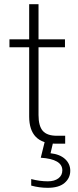

<svg xmlns="http://www.w3.org/2000/svg" viewBox="-20 -690 374 922"><path d="M25.4 -462.9V-501H120.1V-669.9H165V-501H292V-462.9H165V-137.7Q165 -85 185.5 -61.5Q206.1 -38.1 252.9 -38.1H293V0H248Q120.1 0 120.1 -130.9V-462.9ZM129.9 169.9Q170.9 180.7 210 180.7Q241.2 180.7 260.3 166.5Q279.3 152.3 279.3 127.9Q279.3 74.2 175.8 67.4L195.3 -11.7H236.3L222.7 45.9Q267.6 50.8 292.5 73.7Q317.4 96.7 317.4 129.9Q317.4 165 290 188.5Q262.7 211.9 209 211.9Q168.9 211.9 129.9 201.2Z"/></svg>

Font: Gothic A1 ExtraLight
Style: Regular
Weight: 275
Designer: HanYang I&C Co.,Ltd.
Foundry: HanYang I&C Co.,Ltd.
Version: Version 2.50